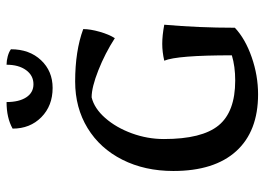

<svg xmlns="http://www.w3.org/2000/svg" viewBox="-128 -648 788 571"><g transform="rotate(-90 265.5 -363.0)"><path d="M42 -241Q42 -326 75.5 -392.5Q109 -459 169.5 -496Q230 -533 308 -533Q399 -533 464 -509Q464 -488 456 -460Q448 -432 437 -415Q392 -444 341.5 -464Q291 -484 261 -484Q228 -476 199.5 -443.5Q171 -411 154 -364.5Q137 -318 137 -269Q137 -156 177.5 -106.5Q218 -57 311 -57Q353 -57 386 -67Q386 -230 370 -268Q396 -274 420 -274Q445 -274 477 -268Q468 -167 468 -58Q435 -27 380.5 -8Q326 11 270 11Q160 11 101 -54Q42 -119 42 -241ZM168 -719Q200 -737 247 -737Q247 -700 261 -678.5Q275 -657 300 -657Q326 -657 342 -679Q358 -701 358 -737Q370 -737 383 -733.5Q396 -730 404 -724Q404 -669 371.5 -634.5Q339 -600 289 -600Q236 -600 202 -633.5Q168 -667 168 -719Z"/></g></svg>

Font: Mirza
Style: Regular
Weight: 400
Designer: Arabic design by Kourosh Beigpour, Latin design by Eduardo Tunni, engineering by Lasse Fister
Version: Version 1.0010g